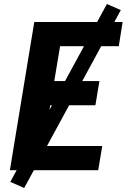

<svg xmlns="http://www.w3.org/2000/svg" viewBox="-20 -844 640 952"><path d="M29 0 150 -735H588L569 -615H278L249 -442H473L453 -322H229L195 -120H487L467 0ZM100 88 31 58 510 -824 579 -794Z"/></svg>

Font: Iosevka SS04 Hv Ex Obl
Style: Regular
Weight: 900
Width: 7
Italic angle: -9°
Monospace: yes
Designer: Belleve Invis
Foundry: Belleve Invis
Version: Version 19.0.0; ttfautohint (v1.8.4)